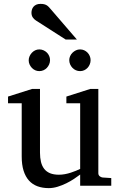

<svg xmlns="http://www.w3.org/2000/svg" viewBox="-20 -948 609 980"><path d="M389.2 0V-57.1Q376.5 -47.4 358.2 -35.2Q339.8 -22.9 318.6 -12.5Q297.4 -2 274.2 5.1Q251 12.2 229 12.2Q196.8 12.2 171.1 2.7Q145.5 -6.8 127.7 -26.6Q109.9 -46.4 100.3 -76.9Q90.8 -107.4 90.8 -149.9V-420.9H21V-455.1L144 -494.1H184.1V-168.9Q184.1 -142.6 189.2 -121.6Q194.3 -100.6 205.8 -85.9Q217.3 -71.3 235.8 -63.7Q254.4 -56.2 280.8 -56.2Q295.9 -56.2 311.5 -59.1Q327.1 -62 341.3 -66.7Q355.5 -71.3 367.9 -76.4Q380.4 -81.5 389.2 -85.9V-420.9H318.8V-455.1L440.9 -494.1H481.9V-64Q481.9 -54.7 488.5 -48.8Q495.1 -43 503.9 -42L547.9 -39.1V0ZM235.4 -641.1Q235.4 -629.9 231 -619.6Q226.6 -609.4 219.2 -601.6Q211.9 -593.8 201.9 -589.4Q191.9 -585 180.7 -585Q169.4 -585 159.7 -589.4Q149.9 -593.8 142.6 -601.6Q135.3 -609.4 130.9 -619.1Q126.5 -628.9 126.5 -640.1Q126.5 -650.9 130.9 -660.9Q135.3 -670.9 142.6 -678.7Q149.9 -686.5 159.7 -691.2Q169.4 -695.8 180.7 -695.8Q191.9 -695.8 201.9 -691.4Q211.9 -687 219.2 -679.7Q226.6 -672.4 231 -662.4Q235.4 -652.3 235.4 -641.1ZM442.4 -641.1Q442.4 -629.9 438.2 -619.6Q434.1 -609.4 426.8 -601.6Q419.4 -593.8 409.7 -589.4Q399.9 -585 388.7 -585Q377.4 -585 367.4 -589.4Q357.4 -593.8 349.9 -601.6Q342.3 -609.4 337.9 -619.6Q333.5 -629.9 333.5 -641.1Q333.5 -651.4 337.9 -661.4Q342.3 -671.4 350.1 -679Q357.9 -686.5 367.7 -691.2Q377.4 -695.8 388.7 -695.8Q399.9 -695.8 409.7 -691.4Q419.4 -687 426.8 -679.4Q434.1 -671.9 438.2 -661.9Q442.4 -651.9 442.4 -641.1ZM315.4 -746.1 163.6 -843.3Q152.8 -850.1 146.7 -859.9Q140.6 -869.6 140.6 -883.3Q140.6 -891.1 143.1 -899.2Q145.5 -907.2 150.9 -913.6Q156.2 -919.9 165 -924.1Q173.8 -928.2 186.5 -928.2Q197.3 -928.2 204.6 -926.5Q211.9 -924.8 217.8 -921.4Q223.6 -918 228.5 -912.8Q233.4 -907.7 238.8 -901.4L372.6 -746.1Z"/></svg>

Font: Charis SIL
Style: Regular
Weight: 400
Foundry: SIL International
Version: Version 4.112